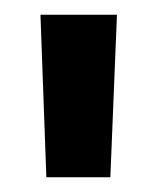

<svg xmlns="http://www.w3.org/2000/svg" viewBox="-20 -710 214 261"><path d="M130 -469H43L35 -690H139Z"/></svg>

Font: exo2condensed_b
Style: Bold
Weight: 700
Width: 3
Designer: Natanael Gama
Version: Version 1.001;PS 001.001;hotconv 1.0.70;makeotf.lib2.5.58329